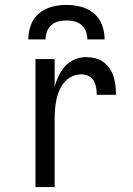

<svg xmlns="http://www.w3.org/2000/svg" viewBox="-20 -760 540 780"><path d="M124 0V-520H202V-408Q208 -430 218.5 -452Q229 -474 245 -491.5Q261 -509 283.5 -518.5Q306 -528 330 -528Q348 -528 366.5 -523.5Q385 -519 400 -508Q415 -497 425.5 -481.5Q436 -466 441.5 -448.5Q447 -431 449 -412.5Q451 -394 451 -375H373Q373 -390 370.5 -404.5Q368 -419 360.5 -432Q353 -445 339.5 -451.5Q326 -458 311 -458Q291 -458 272.5 -449.5Q254 -441 241.5 -426Q229 -411 221 -392.5Q213 -374 209 -354.5Q205 -335 203.5 -315Q202 -295 202 -276V0ZM95 -600Q95 -630 105.5 -658.5Q116 -687 139 -706Q162 -725 191 -732.5Q220 -740 250 -740Q280 -740 309 -732.5Q338 -725 361 -706Q384 -687 394.5 -658.5Q405 -630 405 -600H335Q335 -616 329 -632Q323 -648 311 -658.5Q299 -669 282.5 -673Q266 -677 250 -677Q234 -677 217.5 -673Q201 -669 189 -658.5Q177 -648 171 -632Q165 -616 165 -600Z"/></svg>

Font: Iosevka Fixed
Style: Regular
Weight: 400
Monospace: yes
Designer: Belleve Invis
Foundry: Belleve Invis
Version: Version 33.2.4